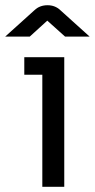

<svg xmlns="http://www.w3.org/2000/svg" viewBox="-48 -715 363 735"><path d="M114 0V-429H45V-496H198V0ZM-28 -575 84 -676Q104 -695 134 -695Q163 -695 183 -676L295 -575H201L133 -636L66 -575Z"/></svg>

Font: Atkinson Hyperlegible
Style: Regular
Weight: 400
Designer: Elliott Scott, Megan Eiswerth, Linus Boman, Theodore Petrosky
Foundry: Braille Institute
Version: Version 1.006; ttfautohint (v1.8.3)